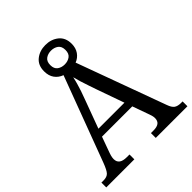

<svg xmlns="http://www.w3.org/2000/svg" viewBox="-237 -1031 1179 1179"><g transform="rotate(-45 352.5 -441.5)"><path d="M0 0V-42H19Q48 -42 62.5 -57Q77 -72 95 -120L302 -673Q271 -684 252.5 -709.5Q234 -735 234 -774Q234 -827 269 -855Q304 -883 354 -883Q404 -883 439 -855Q474 -827 474 -774Q474 -737 456 -711.5Q438 -686 409 -675L621 -95Q632 -64 647.5 -53Q663 -42 692 -42H705V0H430V-42H453Q483 -42 498 -53.5Q513 -65 513 -90Q513 -98 511 -107Q509 -116 505 -127L465 -239H202L164 -134Q161 -126 159 -118Q157 -110 156 -103.5Q155 -97 155 -91Q155 -66 171.5 -54Q188 -42 221 -42H244V0ZM221 -289H447L385 -464Q375 -494 365.5 -521Q356 -548 348.5 -573Q341 -598 335 -622Q330 -598 323.5 -575.5Q317 -553 309 -528.5Q301 -504 289 -473ZM354 -714Q381 -714 400.5 -728Q420 -742 420 -774Q420 -806 400.5 -820Q381 -834 354 -834Q327 -834 307.5 -820Q288 -806 288 -774Q288 -742 307.5 -728Q327 -714 354 -714Z"/></g></svg>

Font: Noto Serif Telugu
Style: Regular
Weight: 400
Designer: Jelle Bosma - Monotype Design Team
Foundry: Monotype Imaging Inc.
Version: Version 2.003